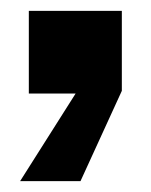

<svg xmlns="http://www.w3.org/2000/svg" viewBox="-20 -172 277 353"><path d="M17 161 119 0H33V-152H204V-5L128 161Z"/></svg>

Font: Hubot Sans Condensed ExtraLight
Style: Bold
Weight: 700
Version: Version 2.000